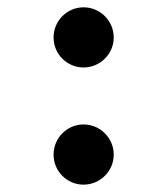

<svg xmlns="http://www.w3.org/2000/svg" viewBox="-20 -499 457 525"><path d="M126.5 -76.2C126.5 -30.8 163.1 5.9 208.5 5.9C253.4 5.9 291 -30.8 291 -76.2C291 -121.6 253.9 -158.7 208.5 -158.7C163.1 -158.7 126.5 -121.6 126.5 -76.2ZM126.5 -396.5C126.5 -351.1 163.1 -314.5 208.5 -314.5C253.4 -314.5 291 -351.1 291 -396.5C291 -441.9 253.9 -479 208.5 -479C163.1 -479 126.5 -441.9 126.5 -396.5Z"/></svg>

Font: Atomic Age
Style: Regular
Weight: 400
Designer: James Grieshaber
Foundry: James Grieshaber
Version: Version 1.002